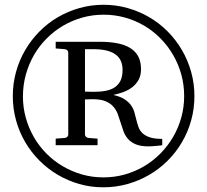

<svg xmlns="http://www.w3.org/2000/svg" viewBox="-20 -757 877 813"><path d="M499 -460.9Q499 -481.4 492.2 -497.8Q485.4 -514.2 470.2 -525.6Q455.1 -537.1 431.4 -543Q407.7 -548.8 374 -548.8H339.8V-369.1Q340.3 -369.1 344.7 -368.9Q349.1 -368.7 355 -368.7Q360.8 -368.7 366.9 -368.4Q373 -368.2 377 -368.2Q406.7 -368.2 429.4 -372.8Q452.1 -377.4 467.5 -388.4Q482.9 -399.4 491 -417Q499 -434.6 499 -460.9ZM667 -142.1Q664.6 -141.6 658.2 -140.9Q651.9 -140.1 643.6 -139.4Q635.3 -138.7 626 -137.9Q616.7 -137.2 608.9 -137.2Q575.7 -137.2 555.2 -145.8Q534.7 -154.3 522.2 -168.5Q509.8 -182.6 503.2 -200.4Q496.6 -218.3 491 -237.1Q485.4 -255.9 478.8 -273.7Q472.2 -291.5 459.7 -305.7Q447.3 -319.8 426.8 -328.4Q406.2 -336.9 373 -336.9Q361.8 -336.9 351.6 -336.4Q341.3 -335.9 339.8 -335.9V-187Q339.8 -182.6 343.8 -178.2Q347.7 -173.8 355 -172.9L393.1 -169.9V-142.1H215.8V-169.9L253.9 -172.9Q261.7 -173.8 265.4 -178.2Q269 -182.6 269 -187V-535.2Q269 -539.6 265.4 -543.7Q261.7 -547.9 253.9 -548.8L215.8 -551.8V-580.1H401.9Q442.9 -580.1 475.3 -574Q507.8 -567.9 530.5 -554.2Q553.2 -540.5 565.2 -518.3Q577.1 -496.1 577.1 -463.9Q577.1 -438.5 567.4 -420.2Q557.6 -401.9 541.5 -388.9Q525.4 -376 504.2 -367.9Q482.9 -359.9 460 -355Q489.7 -348.1 507.3 -336.7Q524.9 -325.2 534.9 -311Q544.9 -296.9 549.3 -280.8Q553.7 -264.6 557.6 -248.8Q561.5 -232.9 566.7 -218.5Q571.8 -204.1 583.3 -193.1Q594.7 -182.1 614.5 -175.5Q634.3 -168.9 667 -168.9ZM759.8 -350.1Q759.8 -397.9 747.6 -441.9Q735.4 -485.8 713.1 -524.2Q690.9 -562.5 659.9 -594Q628.9 -625.5 591.1 -647.9Q553.2 -670.4 509.5 -682.6Q465.8 -694.8 418.9 -694.8Q372.1 -694.8 328.6 -682.6Q285.2 -670.4 247.3 -648.2Q209.5 -626 178 -594.5Q146.5 -563 124.3 -524.7Q102.1 -486.3 89.6 -441.7Q77.1 -397 77.1 -348.1Q77.1 -301.3 89.4 -257.8Q101.6 -214.4 123.5 -176.3Q145.5 -138.2 176.5 -106.9Q207.5 -75.7 245.6 -53.2Q283.7 -30.8 327.1 -18.3Q370.6 -5.9 418 -5.9Q465.3 -5.9 509 -18.3Q552.7 -30.8 590.6 -53.2Q628.4 -75.7 659.7 -107.4Q690.9 -139.2 713.1 -177.2Q735.4 -215.3 747.6 -259.3Q759.8 -303.2 759.8 -350.1ZM803.2 -350.1Q803.2 -296.9 789.6 -247.6Q775.9 -198.2 750.7 -155.3Q725.6 -112.3 690.4 -77.1Q655.3 -42 612.3 -16.8Q569.3 8.3 519.8 22.2Q470.2 36.1 417 36.1Q364.3 36.1 315.7 22.2Q267.1 8.3 224.6 -16.8Q182.1 -42 147 -77.1Q111.8 -112.3 86.7 -155.3Q61.5 -198.2 47.9 -247.6Q34.2 -296.9 34.2 -350.1Q34.2 -403.3 47.9 -452.6Q61.5 -502 86.7 -544.9Q111.8 -587.9 146.7 -623.3Q181.6 -658.7 224.4 -683.8Q267.1 -709 316.4 -722.9Q365.7 -736.8 418.9 -736.8Q471.2 -736.8 520.3 -722.9Q569.3 -709 612.1 -684.1Q654.8 -659.2 689.9 -623.8Q725.1 -588.4 750.2 -545.4Q775.4 -502.4 789.3 -452.9Q803.2 -403.3 803.2 -350.1Z"/></svg>

Font: Charis SIL Eur
Style: Regular
Weight: 400
Foundry: SIL International
Version: Version 5.000